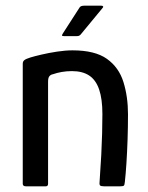

<svg xmlns="http://www.w3.org/2000/svg" viewBox="-20 -655 521 675"><path d="M71 0Q60 0 60 -9Q60 -115 60 -220.5Q60 -326 60 -431Q60 -439 65.5 -443.5Q71 -448 87 -453Q100 -457 125.5 -463Q151 -469 180.5 -473.5Q210 -478 235 -478Q314 -478 356 -448Q398 -418 414 -366.5Q430 -315 430 -253Q430 -209 428.5 -164.5Q427 -120 424.5 -81.5Q422 -43 419 -16Q418 -4 415 -2Q412 0 402 0H346Q336 0 332.5 -2.5Q329 -5 330 -14Q330 -20 332 -46.5Q334 -73 336 -110Q338 -147 339 -185.5Q340 -224 340 -254Q340 -307 328.5 -340.5Q317 -374 293.5 -389.5Q270 -405 233 -405Q214 -405 197 -402Q180 -399 166 -394Q159 -393 154 -387.5Q149 -382 149 -368Q149 -315 149 -255.5Q149 -196 149 -133.5Q149 -71 149 -9Q149 0 141 0ZM205 -528Q198 -528 198 -530.5Q198 -533 202 -539L260 -629Q264 -635 276 -635H336Q341 -635 342.5 -632.5Q344 -630 339 -625L263 -533Q260 -530 257 -529Q254 -528 249 -528Z"/></svg>

Font: Glory Thin Medium
Style: Regular
Weight: 500
Version: Version 1.011